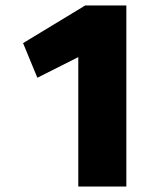

<svg xmlns="http://www.w3.org/2000/svg" viewBox="-20 -679 594 699"><path d="M265 0V-471L116 -396L64 -522L290 -659H440V0Z"/></svg>

Font: Cairo Play Black
Style: Regular
Weight: 900
Version: Version 3.119